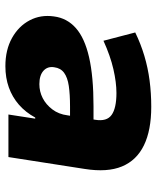

<svg xmlns="http://www.w3.org/2000/svg" viewBox="44 -600 568 695"><g transform="rotate(90 327.5 -253.0)"><path d="M220 11Q161 11 118 -13Q75 -37 54 -77Q33 -117 40 -165Q46 -212 82 -244Q118 -276 188 -292Q258 -308 365 -308H435L422 -223H366Q322 -223 291.5 -218.5Q261 -214 244 -201.5Q227 -189 224 -166Q220 -142 236.5 -127Q253 -112 285 -112Q312 -112 335.5 -124Q359 -136 376.5 -159Q394 -182 398 -214L414 -314Q421 -356 396.5 -373.5Q372 -391 317 -391Q279 -391 231 -380Q183 -369 128 -344L98 -459Q139 -479 182.5 -492Q226 -505 272 -511Q318 -517 367 -517Q452 -517 506.5 -490.5Q561 -464 583 -411Q605 -358 592 -276L549 0H395L410 -97H406Q387 -62 359.5 -38Q332 -14 297 -1.5Q262 11 220 11Z"/></g></svg>

Font: Nunito Sans 7pt Black
Style: Italic
Weight: 900
Italic angle: -9°
Version: Version 3.101;gftools[0.9.27]